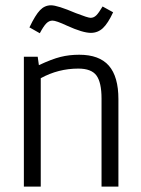

<svg xmlns="http://www.w3.org/2000/svg" viewBox="-20 -691 521 711"><path d="M398.9 -645.5Q379.9 -604.5 361.1 -586.9Q342.3 -569.3 316.4 -569.3Q286.6 -569.3 228.5 -595.7Q188 -614.7 174.3 -614.7Q161.6 -614.7 151.4 -604.2Q141.1 -593.8 127.4 -567.9L87.9 -590.3H89.4Q110.8 -635.3 128.2 -653.3Q145.5 -671.4 168.9 -671.4Q192.9 -671.4 260.3 -642.6Q305.7 -625 315.4 -625Q327.1 -625 336.4 -634Q345.7 -643.1 359.9 -667ZM130.9 -401.4V0H68.4V-481H119.6L124 -449.7Q171.9 -472.2 204.1 -480.2Q236.3 -488.3 273.4 -488.3Q347.7 -488.3 383.1 -447.8Q418.5 -407.2 418.5 -323.7V0H356V-326.2Q356 -385.7 337.2 -411.4Q318.4 -437 270 -437Q195.8 -437 130.9 -401.4Z"/></svg>

Font: Anaheim
Style: Regular
Weight: 400
Designer: vernon adams
Foundry: vernon adams
Version: Version 1.002; ttfautohint (v0.93.5-3d13) -l 8 -r 50 -G 200 